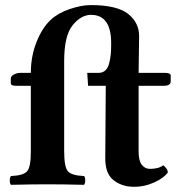

<svg xmlns="http://www.w3.org/2000/svg" viewBox="-20 -718 701 748"><path d="M319.8 -434.1H363.8Q379.9 -434.1 390.4 -443.6Q400.9 -453.1 405.5 -472.2Q410.2 -491.2 411.6 -507.6Q413.1 -523.9 413.1 -549.8Q413.1 -659.7 335 -660.2Q295.9 -660.2 262.9 -619.6Q230 -579.1 230 -480V-128.9Q230 -67.9 244.4 -51Q258.8 -34.2 307.1 -32.2Q312 -28.3 312 -15.1Q312 -2 307.1 2Q221.2 0 165 0Q106.9 0 22.9 2Q18.1 -2 18.1 -14.9Q18.1 -27.8 22.9 -32.2Q70.8 -34.2 85.4 -50.5Q100.1 -66.9 100.1 -126V-383.8H42Q22 -383.8 22 -394V-411.1Q22 -420.9 33.9 -427.5Q45.9 -434.1 59.1 -434.1H100.1Q100.1 -497.1 121.6 -552.5Q143.1 -607.9 176.8 -640.1Q205.6 -667 251.2 -682.6Q296.9 -698.2 334 -698.2Q436 -698.2 479.5 -663.6Q522.9 -628.9 522 -575.2L520 -434.1H623Q645 -434.1 645 -423.8V-400.9Q645 -383.8 618.2 -383.8H520V-127Q520 -91.8 532.5 -75.9Q544.9 -60.1 564 -60.1Q598.1 -60.1 616.2 -74.2Q634.3 -59.1 633.8 -45.9Q617.7 -23.9 580.3 -7.1Q543 9.8 502.9 9.8Q453.1 9.8 419.9 -18.1Q389.2 -43.9 390.1 -105L392.1 -383.8H323.2Z"/></svg>

Font: Linux Libertine
Style: Bold
Weight: 700
Designer: Philipp H. Poll
Foundry: Philipp H. Poll
Version: Version 5.0.3